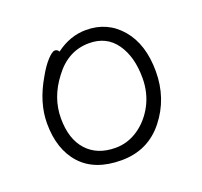

<svg xmlns="http://www.w3.org/2000/svg" viewBox="-94 -591 750 713"><g transform="rotate(-20 281.0 -234.0)"><path d="M193 -442Q249 -484 312 -484Q397 -484 450.5 -421Q504 -358 504 -251Q504 -144 440.5 -64Q377 16 272 16Q167 16 112.5 -44Q58 -104 58 -207Q58 -289 108 -374Q128 -410 147.5 -431Q167 -452 177.5 -452Q188 -452 193 -442ZM267 -35Q316 -35 357.5 -63.5Q399 -92 424 -139.5Q449 -187 449 -245Q449 -329 412 -381.5Q375 -434 306 -434Q223 -434 168 -360Q113 -289 113 -207Q113 -125 154 -80Q195 -35 267 -35Z"/></g></svg>

Font: ToneOZ-Pinyin-WenKai-Light
Style: Light
Weight: 300
Designer: Fontworks Inc.
Foundry: ToneOZ
Version: Version 0.240331